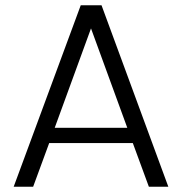

<svg xmlns="http://www.w3.org/2000/svg" viewBox="-20 -710 692 730"><path d="M485 -166H167L106 0H32L287 -690H366L620 0H546ZM464 -224 326 -602 188 -224Z"/></svg>

Font: Poppins-tnum Light
Style: Regular
Weight: 300
Designer: Ninad Kale (Devanagari), Jonny Pinhorn (Latin)
Foundry: Indian Type Foundry
Version: Version 4.004